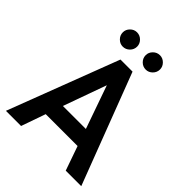

<svg xmlns="http://www.w3.org/2000/svg" viewBox="-245 -1016 1146 1146"><g transform="rotate(45 328.0 -442.5)"><path d="M10 0 277 -700H379L646 0H515L461 -154H192L138 0ZM230 -261H424L328 -534ZM426 -764Q401 -764 383 -782Q365 -800 365 -825Q365 -849 383 -867Q401 -885 426 -885Q450 -885 468 -867Q486 -849 486 -825Q486 -800 468 -782Q450 -764 426 -764ZM232 -764Q208 -764 190 -782Q172 -800 172 -825Q172 -849 190 -867Q208 -885 232 -885Q257 -885 275 -867Q293 -849 293 -825Q293 -800 275 -782Q257 -764 232 -764Z"/></g></svg>

Font: Zen Kaku Gothic New
Style: Bold
Weight: 700
Designer: Yoshimichi Ohira
Foundry: Positype
Version: Version 1.002